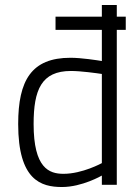

<svg xmlns="http://www.w3.org/2000/svg" viewBox="-20 -742 563 771"><path d="M235 -44C177 -44 115 -67 115 -244C115 -381 146 -457 265 -457C305 -457 369 -448 389 -445V-87C389 -87 311 -44 235 -44ZM389 -722V-675H203V-622H389V-497C370 -500 307 -510 263 -510C106 -510 53 -419 53 -244C53 -18 145 9 229 9C310 9 389 -37 389 -37V0H449V-622H485V-675H449V-722Z"/></svg>

Font: RazerF5 Light
Style: Regular
Weight: 300
Foundry: Razer Inc.
Version: Version 2